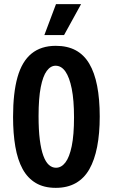

<svg xmlns="http://www.w3.org/2000/svg" viewBox="-20 -893 543 926"><path d="M249 13Q192 13 152.5 -10.5Q113 -34 89 -78Q65 -122 54 -185.5Q43 -249 43 -329Q43 -445 64.5 -521Q86 -597 132 -634.5Q178 -672 249 -672Q305 -672 345 -650.5Q385 -629 410.5 -586Q436 -543 448.5 -479Q461 -415 461 -331Q461 -249 448.5 -185Q436 -121 411 -77Q386 -33 345.5 -10Q305 13 249 13ZM250 -84Q276 -84 295.5 -109.5Q315 -135 326 -188.5Q337 -242 337 -327Q337 -410 326 -465Q315 -520 295.5 -548Q276 -576 248 -576Q224 -576 205.5 -551Q187 -526 176.5 -472.5Q166 -419 166 -333Q166 -266 172 -219Q178 -172 189 -142Q200 -112 215.5 -98Q231 -84 250 -84ZM289 -724H194L250 -873H371Z"/></svg>

Font: Bricolage Grotesque 24pt Condensed SemiBold
Style: Regular
Weight: 600
Width: 3
Designer: Mathieu Triay
Foundry: Atelier Triay
Version: Version 1.001;gftools[0.9.33.dev8+g029e19f]